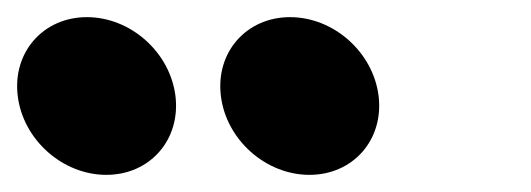

<svg xmlns="http://www.w3.org/2000/svg" viewBox="-35 -811 619 224"><path d="M66.4 -791C15.4 -791 -20.6 -750 -14.3 -699C-8.1 -648 38 -607 89 -607C140 -607 175.9 -648 169.7 -699C163.4 -750 117.4 -791 66.4 -791ZM303.4 -791C252.4 -791 216.4 -750 222.7 -699C228.9 -648 275 -607 326 -607C377 -607 412.9 -648 406.7 -699C400.4 -750 354.4 -791 303.4 -791Z"/></svg>

Font: Hussar
Style: BdOpOblOne
Weight: 700
Foundry: Cannot Into Space Fonts
Version: Version 2.00